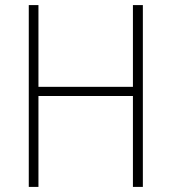

<svg xmlns="http://www.w3.org/2000/svg" viewBox="-20 -734 673 754"><path d="M541 0V-714H502V-393H131V-714H93V0H131V-357H502V0Z"/></svg>

Font: Noto Sans Devanagari SemiCondensed ExtraLight
Style: Regular
Weight: 200
Width: 4
Designer: Jelle Bosma - Monotype Design Team
Foundry: Monotype Imaging Inc.
Version: Version 2.004